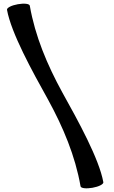

<svg xmlns="http://www.w3.org/2000/svg" viewBox="-20 -842 622 1044"><path d="M18 -789C41 -662 154 -457 242 -299C323 -151 389 5 418 171C420 182 449 185 483 179C517 173 543 160 542 149C519 22 406 -183 318 -341C237 -489 171 -645 142 -811C140 -822 111 -825 77 -819C43 -813 17 -800 18 -789Z"/></svg>

Font: Nupuram
Style: Bold
Weight: 700
Designer: Santhosh Thottingal (santhosh.thottingal@gmail.com)
Foundry: SMC
Version: Version 1.000